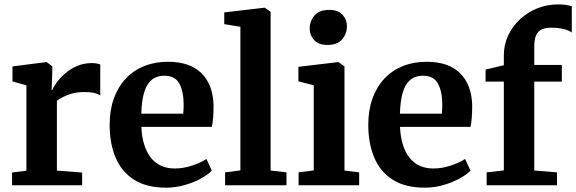

<svg xmlns="http://www.w3.org/2000/svg" viewBox="-20 -855 2659 886"><path d="M35.7 0V-59L101.9 -67.2V-461.1L37.6 -479.2V-548.5L192.8 -568.4H195.6L221.4 -548.8V-527L218.3 -439.5H221.4Q225.9 -452.1 240.4 -472.7Q254.9 -493.2 278.4 -514.3Q302 -535.3 333.7 -549.6Q365.3 -563.9 403.7 -563.9Q417.8 -563.9 427.4 -561.9Q436.9 -559.9 442.6 -557.7V-414.4Q433.1 -421.6 415.6 -425.9Q398 -430.2 368.8 -430.2Q336.8 -430.2 312.4 -423.4Q288.1 -416.6 270.9 -407.4Q253.8 -398.3 242.6 -390.4V-67.8L359 -58.7V0Z M746.9 11Q656 11 598.2 -26Q540.5 -63 513.2 -128.4Q486 -193.8 486 -278.6Q486 -346.7 505.4 -400.6Q524.9 -454.6 560.4 -492.4Q596 -530.2 645.5 -550.1Q695 -570 755 -570Q856.2 -570 909.6 -517.1Q963.1 -464.3 965.5 -368.4Q965.5 -335.9 963.6 -311.9Q961.7 -287.8 957.7 -269.5H632.4Q634.2 -224.8 645 -189.3Q655.8 -153.7 675.1 -128.7Q694.4 -103.7 722.3 -90.6Q750.1 -77.5 786.7 -77.5Q827.5 -77.5 868.8 -91.7Q910.1 -105.9 932.7 -121.6L957.4 -67.6Q941.3 -50.3 908.8 -32.1Q876.2 -13.9 834.1 -1.5Q791.9 11 746.9 11ZM632 -330.6H825.5Q826.2 -337.6 826.6 -345.3Q827 -352.9 827.2 -360Q827.5 -367.1 827.5 -372.8Q827.3 -432.5 807.6 -469.1Q787.9 -505.6 738.6 -505.6Q716.6 -505.6 697.9 -497.6Q679.2 -489.6 664.9 -470.3Q650.6 -451 642.1 -417Q633.7 -383 632 -330.6Z M1089.3 -68.7V-731.4L1014.8 -743.6V-797.7L1200 -819.4H1202.1L1228.7 -800.6V-68.1L1302 -59.6V0H1018.7V-59.6Z M1427.8 -68.7V-461.1L1357 -479.9V-546.7L1540 -568.4H1542L1569.6 -548.8V-68.1L1637.4 -59.6V0H1357.9V-59.6ZM1490.3 -647.6Q1449.8 -647.6 1429.4 -670.3Q1409.1 -692.9 1409.1 -722.1Q1409.1 -757.5 1431.2 -783.4Q1453.4 -809.3 1498.7 -809.3H1499.7Q1540.6 -809.3 1560.8 -786.7Q1580.9 -764 1580.9 -734.8Q1580.9 -699.5 1558.8 -673.5Q1536.7 -647.6 1491.3 -647.6Z M1940.4 11Q1849.5 11 1791.7 -26Q1734 -63 1706.8 -128.4Q1679.5 -193.8 1679.5 -278.6Q1679.5 -346.7 1698.9 -400.6Q1718.4 -454.6 1753.9 -492.4Q1789.5 -530.2 1839 -550.1Q1888.5 -570 1948.5 -570Q2049.7 -570 2103.1 -517.1Q2156.6 -464.3 2159 -368.4Q2159 -335.9 2157.1 -311.9Q2155.2 -287.8 2151.2 -269.5H1825.9Q1827.7 -224.8 1838.5 -189.3Q1849.3 -153.7 1868.6 -128.7Q1887.9 -103.7 1915.8 -90.6Q1943.6 -77.5 1980.2 -77.5Q2021 -77.5 2062.3 -91.7Q2103.6 -105.9 2126.2 -121.6L2150.9 -67.6Q2134.8 -50.3 2102.3 -32.1Q2069.7 -13.9 2027.6 -1.5Q1985.4 11 1940.4 11ZM1825.5 -330.6H2019Q2019.7 -337.6 2020.1 -345.3Q2020.5 -352.9 2020.7 -360Q2021 -367.1 2021 -372.8Q2020.8 -432.5 2001.1 -469.1Q1981.4 -505.6 1932.1 -505.6Q1910.1 -505.6 1891.4 -497.6Q1872.7 -489.6 1858.4 -470.3Q1844.1 -451 1835.6 -417Q1827.2 -383 1825.5 -330.6Z M2305 -68.7V-478.4H2220.7V-533.9L2305 -554V-599.2Q2305 -648.8 2325.1 -691.6Q2345.1 -734.4 2380.2 -766.6Q2415.2 -798.9 2460.2 -816.8Q2505.2 -834.7 2554.8 -834.7Q2581.6 -834.7 2596.8 -831.5Q2611.9 -828.2 2618.7 -826L2618.4 -704.9Q2605.7 -715.1 2580.2 -721.2Q2554.7 -727.2 2524.7 -727.2Q2496.3 -727.2 2478.9 -718.8Q2461.6 -710.4 2453.5 -691.2Q2445.4 -671.9 2445.4 -640V-555.4H2572.6V-478.4H2445.4V-68.1L2550.3 -59.6V0H2225.7V-59.6Z"/></svg>

Font: Merriweather 7pt Light
Style: Regular
Weight: 300
Designer: Eben Sorkin
Foundry: Eben Sorkin
Version: Version 2.200;gftools[0.9.31]